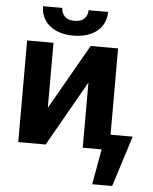

<svg xmlns="http://www.w3.org/2000/svg" viewBox="-60 -764 793 998"><g transform="rotate(5 337.0 -265.5)"><path d="M388.3 -530.3H531.5V0H393.4V-340.3L200 0H56.9V-530.3H194.5V-191ZM293.2 -576.2Q241.9 -576.2 203.7 -593.4Q165.4 -610.6 144.5 -642.2Q123.6 -673.8 123.6 -714.8H224.5Q224.5 -689.2 241.4 -671.3Q258.3 -653.3 293.2 -653.3Q327.9 -653.3 344.5 -671Q361.1 -688.7 361.6 -714.8H463.5Q463.5 -673.8 442.6 -642.2Q421.7 -610.6 383.3 -593.4Q344.8 -576.2 293.2 -576.2ZM563 184.7H458.9L506.4 -80H647.1Z"/></g></svg>

Font: Pretendard Std Variable
Style: Regular
Weight: 400
Designer: Base glyphs from Inter by Rasmus Andersson; Hangeul glyphs from Noto Sans CJK(Source Han Sans) by Jang Soo-young and Kan
Foundry: Kil Hyung-jin
Version: Version 1.309;Glyphs 3.2 (3225)